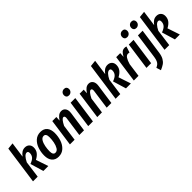

<svg xmlns="http://www.w3.org/2000/svg" viewBox="181 -2041 3505 3505"><g transform="rotate(-45 1933.5 -288.0)"><path d="M203 -452Q235 -498 270.5 -520.5Q306 -543 350 -543Q403 -543 435 -511Q467 -479 467 -426Q467 -366 434.5 -320.5Q402 -275 334 -239L414 0H287L210 -257Q283 -283 313.5 -319Q344 -355 344 -407Q344 -454 306 -454Q278 -454 246.5 -421.5Q215 -389 184 -325L140 0H19L123 -741L245 -754Z M496 -188Q496 -276 523.5 -357Q551 -438 608.5 -490.5Q666 -543 751 -543Q834 -543 879.5 -490.5Q925 -438 925 -341Q925 -254 898 -172.5Q871 -91 813.5 -38Q756 15 671 15Q588 15 542 -38.5Q496 -92 496 -188ZM802 -356Q802 -450 743 -450Q699 -450 671.5 -405Q644 -360 632 -296Q620 -232 620 -173Q620 -79 679 -79Q723 -79 750.5 -124.5Q778 -170 790 -233.5Q802 -297 802 -356Z M1394 -421Q1394 -404 1391 -386L1336 0H1215L1267 -372Q1269 -388 1269 -394Q1269 -437 1239 -437Q1197 -437 1136 -314L1093 0H972L1046 -529H1151L1146 -441Q1178 -490 1212.5 -517Q1247 -544 1290 -544Q1337 -544 1365.5 -511Q1394 -478 1394 -421Z M1640 -529 1566 0H1445L1519 -529ZM1529 -709Q1529 -747 1552.5 -770Q1576 -793 1611 -793Q1642 -793 1659.5 -775.5Q1677 -758 1677 -728Q1677 -691 1653 -667.5Q1629 -644 1595 -644Q1564 -644 1546.5 -661.5Q1529 -679 1529 -709Z M2100 -421Q2100 -404 2097 -386L2042 0H1921L1973 -372Q1975 -388 1975 -394Q1975 -437 1945 -437Q1903 -437 1842 -314L1799 0H1678L1752 -529H1857L1852 -441Q1884 -490 1918.5 -517Q1953 -544 1996 -544Q2043 -544 2071.5 -511Q2100 -478 2100 -421Z M2335 -452Q2367 -498 2402.5 -520.5Q2438 -543 2482 -543Q2535 -543 2567 -511Q2599 -479 2599 -426Q2599 -366 2566.5 -320.5Q2534 -275 2466 -239L2546 0H2419L2342 -257Q2415 -283 2445.5 -319Q2476 -355 2476 -407Q2476 -454 2438 -454Q2410 -454 2378.5 -421.5Q2347 -389 2316 -325L2272 0H2151L2255 -741L2377 -754Z M2966 -535 2928 -417Q2910 -422 2893 -422Q2855 -422 2828 -381.5Q2801 -341 2779 -264L2743 0H2622L2696 -529H2800L2795 -437Q2820 -489 2850.5 -515.5Q2881 -542 2923 -542Q2943 -542 2966 -535Z M3143 -529 3069 0H2948L3022 -529ZM3032 -709Q3032 -747 3055.5 -770Q3079 -793 3114 -793Q3145 -793 3162.5 -775.5Q3180 -758 3180 -728Q3180 -691 3156 -667.5Q3132 -644 3098 -644Q3067 -644 3049.5 -661.5Q3032 -679 3032 -709Z M3077 127Q3112 111 3132.5 93.5Q3153 76 3167 44.5Q3181 13 3189 -40L3257 -529H3378L3309 -37Q3298 42 3270.5 90Q3243 138 3205.5 164Q3168 190 3105 217ZM3268 -709Q3268 -747 3291.5 -770Q3315 -793 3350 -793Q3381 -793 3398.5 -775.5Q3416 -758 3416 -728Q3416 -691 3392 -667.5Q3368 -644 3334 -644Q3303 -644 3285.5 -661.5Q3268 -679 3268 -709Z M3599 -452Q3631 -498 3666.5 -520.5Q3702 -543 3746 -543Q3799 -543 3831 -511Q3863 -479 3863 -426Q3863 -366 3830.5 -320.5Q3798 -275 3730 -239L3810 0H3683L3606 -257Q3679 -283 3709.5 -319Q3740 -355 3740 -407Q3740 -454 3702 -454Q3674 -454 3642.5 -421.5Q3611 -389 3580 -325L3536 0H3415L3519 -741L3641 -754Z"/></g></svg>

Font: Fira Sans Extra Condensed Medium
Style: Italic
Weight: 500
Width: 3
Italic angle: -8°
Designer: Carrois Corporate & Edenspiekermann AG
Foundry: Carrois Corporate GbR & Edenspiekermann AG
Version: Version 4.203